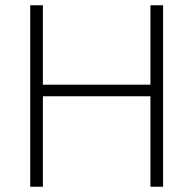

<svg xmlns="http://www.w3.org/2000/svg" viewBox="-20 -710 735 730"><path d="M95 0V-690H143V-388H552V-690H600V0H552V-344H143V0Z"/></svg>

Font: Oxanium ExtraLight ExtraLight
Style: Regular
Weight: 250
Version: Version 2.000